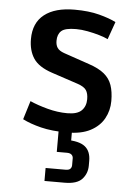

<svg xmlns="http://www.w3.org/2000/svg" viewBox="-54 -574 593 849"><g transform="rotate(5 242.5 -150.0)"><path d="M58.1 -30.3 83.5 -112.8Q117.2 -97.7 162.1 -85.7Q207 -73.7 250 -73.7Q294.4 -73.7 313.5 -92.8Q332.5 -111.8 332.5 -143.1Q332.5 -168.5 323 -182.9Q313.5 -197.3 285.2 -207L167.5 -246.1Q107.4 -266.1 84.5 -300.8Q61.5 -335.4 61.5 -386.7Q61.5 -458.5 108.9 -495.6Q156.2 -532.7 243.2 -532.7Q306.2 -532.7 352.5 -520.5Q398.9 -508.3 427.2 -493.7L399.4 -415.5Q384.8 -422.9 360.1 -430.2Q335.4 -437.5 308.1 -442.6Q280.8 -447.8 256.8 -447.8Q208 -447.8 191.4 -432.6Q174.8 -417.5 174.8 -388.7Q174.8 -369.6 183.1 -357.4Q191.4 -345.2 213.4 -337.4L326.2 -298.8Q370.1 -284.2 394.8 -263.9Q419.4 -243.7 429.4 -214.6Q439.5 -185.5 439.5 -144.5Q439.5 -102.1 419.9 -66.7Q400.4 -31.2 360.1 -10Q319.8 11.2 257.3 11.2Q189 11.2 140.1 -1Q91.3 -13.2 58.1 -30.3ZM175.8 233.4V175.8H264.2Q279.8 175.8 285.6 169.2Q291.5 162.6 291.5 153.3V123Q291.5 113.3 284.7 106.9Q277.8 100.6 264.2 100.6H218.8V-14.6H277.8V66.4L253.9 43.9Q313.5 43.9 339.4 64.5Q365.2 85 365.2 127.9V148.9Q365.2 183.6 342.8 208.5Q320.3 233.4 265.1 233.4Z"/></g></svg>

Font: Monda SemiBold
Style: Regular
Weight: 600
Designer: Vernon Adams
Foundry: Vernon Adams
Version: Version 2.200